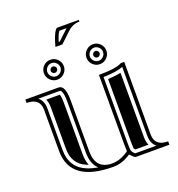

<svg xmlns="http://www.w3.org/2000/svg" viewBox="-171 -1125 1183 1276"><g transform="rotate(-20 420.5 -487.5)"><path d="M728.3 -23.9Q693.8 -51.5 693.8 -106V-593.5Q649.9 -574.7 554.2 -572.5V-106Q554.2 -78.6 555.9 -58.6Q556.9 -46.1 570.6 -31.2Q575.7 -25.6 578.9 -23.9ZM97.9 -585.4Q132.3 -557.9 132.3 -503.4V-210.9Q132.3 -180.7 138.4 -155.4Q144.5 -130.1 158.2 -107.7Q171.9 -85.2 193.1 -68.2Q214.4 -51.3 245.5 -38.8Q276.6 -26.4 316.7 -20Q272 -58.6 272 -141.1V-503.4Q272 -553 261.7 -574.5Q256.8 -585.4 249 -585.4ZM717.8 -106Q717.8 -23.9 811.5 -23.9V0H577.1Q566.7 0 552.9 -15.3Q539.1 -30.5 536.6 -30.5Q476.3 10.7 413.1 10.7Q108.4 10.7 108.4 -210.9V-503.4Q108.4 -585.4 14.6 -585.4V-609.4H249Q295.9 -609.4 295.9 -503.4V-141.1Q295.9 -13.2 413.1 -13.2Q473.4 -13.2 532 -56.6Q530.3 -77.6 530.3 -106V-596.2Q653.3 -596.2 694.3 -620.4L717.8 -620.1ZM680.9 -47.9H587.9Q580.1 -56.9 579.6 -60.5Q578.1 -79.6 578.1 -106V-549.3Q633.1 -551.8 669.9 -560.5V-106Q669.9 -73.2 680.9 -47.9ZM145.3 -561.5H241.2Q248 -543 248 -503.4V-141.1Q248 -93.5 262 -58.1L254.4 -61Q226.6 -72 208 -86.9Q190.2 -101.3 178.7 -120.1Q167 -139.4 161.6 -160.9Q156.2 -183.6 156.2 -210.9V-503.4Q156.2 -536.1 145.3 -561.5ZM529.2 -763.8Q515.4 -750 515.4 -731.2Q515.4 -712.4 529.2 -698.6Q543 -684.8 561.8 -684.8Q580.6 -684.8 594.4 -698.6Q608.2 -712.4 608.2 -731.2Q608.2 -750 594.4 -763.8Q580.6 -777.6 561.8 -777.6Q543 -777.6 529.2 -763.8ZM228.1 -763.8Q214.4 -750 214.4 -731.2Q214.4 -712.4 228.1 -698.6Q241.9 -684.8 260.7 -684.8Q279.5 -684.8 293.3 -698.6Q307.1 -712.4 307.1 -731.2Q307.1 -750 293.3 -763.8Q279.5 -777.6 260.7 -777.6Q241.9 -777.6 228.1 -763.8ZM546 -715.5Q539.3 -722.2 539.3 -731.2Q539.3 -740.2 546 -746.9Q552.7 -753.7 561.8 -753.7Q570.8 -753.7 577.5 -746.9Q584.2 -740.2 584.2 -731.2Q584.2 -722.2 577.5 -715.5Q570.8 -708.7 561.8 -708.7Q552.7 -708.7 546 -715.5ZM491.5 -731.2Q491.5 -760 512.2 -780.8Q533 -801.5 561.8 -801.5Q590.6 -801.5 611.3 -780.8Q632.1 -760 632.1 -731.2Q632.1 -702.4 611.3 -681.6Q590.6 -660.9 561.8 -660.9Q533 -660.9 512.2 -681.6Q491.5 -702.4 491.5 -731.2ZM245 -715.5Q238.3 -722.2 238.3 -731.2Q238.3 -740.2 245 -746.9Q251.7 -753.7 260.7 -753.7Q269.8 -753.7 276.5 -746.9Q283.2 -740.2 283.2 -731.2Q283.2 -722.2 276.5 -715.5Q269.8 -708.7 260.7 -708.7Q251.7 -708.7 245 -715.5ZM190.4 -731.2Q190.4 -760 211.2 -780.8Q231.9 -801.5 260.7 -801.5Q289.6 -801.5 310.3 -780.8Q331.1 -760 331.1 -731.2Q331.1 -702.4 310.3 -681.6Q289.6 -660.9 260.7 -660.9Q231.9 -660.9 211.2 -681.6Q190.4 -702.4 190.4 -731.2ZM322 -869.6Q343.8 -949.2 364.5 -976.6Q371.6 -985.8 377.4 -985.8H529.8V-974.1Q480.7 -972.9 446 -940.2L371.3 -869.6ZM354 -893.6H361.8L429.7 -957.5L434.3 -961.9H383.3Q369.9 -944.1 354 -893.6ZM732.7 -923.3Z"/></g></svg>

Font: itsadzokeS01
Style: Regular
Weight: 600
Width: 6
Version: Version 0.46